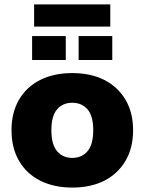

<svg xmlns="http://www.w3.org/2000/svg" viewBox="-20 -836 653 867"><path d="M306 11Q224 11 162 -20Q100 -51 66 -109.5Q32 -168 32 -248Q32 -328 66 -386Q100 -444 161.5 -475Q223 -506 306 -506Q390 -506 451 -475Q512 -444 546.5 -386Q581 -328 581 -248Q581 -168 546.5 -109.5Q512 -51 451 -20Q390 11 306 11ZM306 -123Q349 -123 375 -153Q401 -183 401 -248Q401 -313 375 -342.5Q349 -372 306 -372Q264 -372 238 -342.5Q212 -313 212 -248Q212 -183 238 -153Q264 -123 306 -123ZM134 -716V-816H478V-716ZM125 -565V-673H277V-565ZM335 -565V-673H487V-565Z"/></svg>

Font: Nunito Sans 11pt Black
Style: Regular
Weight: 900
Version: Version 3.101;gftools[0.9.27]